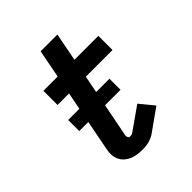

<svg xmlns="http://www.w3.org/2000/svg" viewBox="-191 -797 931 931"><g transform="rotate(-45 275.0 -331.5)"><path d="M253 12Q234 12 216 9.5Q198 7 182.5 0.5Q167 -6 154 -17.5Q141 -29 134 -44.5Q127 -60 126 -78Q125 -96 129 -114L191 -433H112V-530H210L238 -675H353L325 -530H489V-433H306L240 -96Q239 -89 242.5 -82.5Q246 -76 253 -76Q258 -76 263 -77Q268 -78 272 -81L390 -164L449 -92L332 -9Q322 -3 312.5 1Q303 5 293 7.5Q283 10 272.5 11Q262 12 253 12ZM380 -269H97V-345H380Z"/></g></svg>

Font: Lode Term
Style: Bold Italic
Weight: 700
Italic angle: -11°
Monospace: yes
Designer: Belleve Invis
Foundry: Belleve Invis
Version: Version 29.2.0